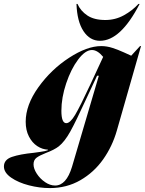

<svg xmlns="http://www.w3.org/2000/svg" viewBox="-122 -755 739 979"><path d="M159 191Q216 191 245 96L382 -369H373L351 -322Q342 -304 333.5 -284.5Q325 -265 315 -245Q265 -136 236.5 -84.5Q208 -33 178 -9Q155 9 112 25Q79 38 64 49.5Q49 61 49 83Q49 105 65.5 130.5Q82 156 107.5 173.5Q133 191 159 191ZM51 24Q56 23 83 19.5Q110 16 122 11V8Q94 7 68 -10Q42 -27 25.5 -59Q9 -91 9 -134Q9 -220 74 -310.5Q139 -401 230.5 -460.5Q322 -520 394 -520Q423 -520 452 -510.5Q481 -501 509.5 -488Q538 -475 547 -471L592 -520H597L474 -90Q451 -9 404 57.5Q357 124 287.5 164Q218 204 132 204Q80 204 25.5 190Q-29 176 -65.5 150.5Q-102 125 -102 94Q-102 59 -61 45Q-20 31 51 24ZM216 -127Q236 -127 261.5 -170Q287 -213 340 -327L404 -465Q375 -500 347 -500Q313 -500 276.5 -451.5Q240 -403 215.5 -330Q191 -257 191 -190Q191 -127 216 -127ZM388 -547Q336 -547 303.5 -596.5Q271 -646 268 -735H273Q289 -699 323.5 -676Q358 -653 415 -653Q466 -653 509.5 -677Q553 -701 584 -735H590Q493 -547 388 -547Z"/></svg>

Font: Nyght Serif Dark Italic
Style: Regular
Weight: 800
Italic angle: -16°
Designer: Maksym Kobuzan
Version: Version 0.400